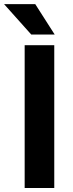

<svg xmlns="http://www.w3.org/2000/svg" viewBox="-50 -936 362 956"><path d="M220.2 0H72.8V-710.9H220.2ZM222.2 -764.2H105.5L-29.8 -915.5H125.5Z"/></svg>

Font: Heebo
Style: Bold
Weight: 700
Designer: Oded Ezer
Foundry: Ezer Type House
Version: Version 3.100